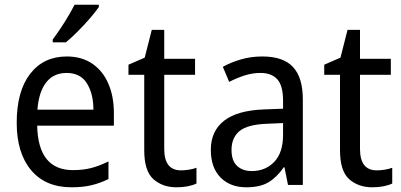

<svg xmlns="http://www.w3.org/2000/svg" viewBox="-20 -786 1706 816"><path d="M264 -546Q327 -546 372 -515.5Q417 -485 440.5 -430.5Q464 -376 464 -306V-252H138Q142 -63 290 -63Q333 -63 368 -72Q403 -81 441 -100V-25Q404 -7 367.5 1.5Q331 10 284 10Q173 10 112 -63Q51 -136 51 -264Q51 -398 108 -472Q165 -546 264 -546ZM263 -476Q208 -476 176.5 -436Q145 -396 139 -320H377Q377 -387 349.5 -431.5Q322 -476 263 -476ZM400 -756Q387 -737 362.5 -708.5Q338 -680 310 -652Q282 -624 260 -606H204V-618Q228 -650 254 -691Q280 -732 297 -766H400Z M749 -62Q766 -62 784 -65Q802 -68 815 -73V-6Q781 10 730 10Q671 10 632 -24.5Q593 -59 593 -148V-468H526V-511L595 -541L625 -659H678V-536H809V-468H678V-153Q678 -62 749 -62Z M1095 -546Q1184 -546 1225.5 -501Q1267 -456 1267 -364V0H1204L1189 -75H1186Q1156 -32 1120.5 -11Q1085 10 1027 10Q958 10 917 -32Q876 -74 876 -149Q876 -229 932.5 -273Q989 -317 1103 -321L1183 -324V-357Q1183 -422 1158.5 -449Q1134 -476 1087 -476Q1052 -476 1018.5 -465Q985 -454 954 -438L927 -502Q961 -521 1004 -533.5Q1047 -546 1095 -546ZM1115 -260Q1032 -257 998 -229Q964 -201 964 -149Q964 -103 987.5 -81Q1011 -59 1050 -59Q1108 -59 1145.5 -98Q1183 -137 1183 -213V-263Z M1581 -62Q1598 -62 1616 -65Q1634 -68 1647 -73V-6Q1613 10 1562 10Q1503 10 1464 -24.5Q1425 -59 1425 -148V-468H1358V-511L1427 -541L1457 -659H1510V-536H1641V-468H1510V-153Q1510 -62 1581 -62Z"/></svg>

Font: Noto Sans Gurmukhi SemiCondensed
Style: Regular
Weight: 400
Width: 4
Designer: Jelle Bosma - Monotype Design Team
Foundry: Monotype Imaging Inc.
Version: Version 2.004; ttfautohint (v1.8.4.7-5d5b)